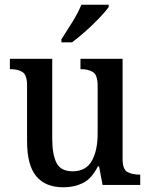

<svg xmlns="http://www.w3.org/2000/svg" viewBox="-20 -786 639 816"><path d="M250 10Q173 10 134 -37Q95 -84 95 -186V-423Q95 -467 76 -479.5Q57 -492 25 -492H22V-536H202V-196Q202 -130 220 -94Q238 -58 289 -58Q345 -58 370 -102Q395 -146 395 -218V-421Q395 -468 374.5 -480Q354 -492 325 -492H322V-536H501V-111Q501 -66 521.5 -55Q542 -44 572 -44H576V0H416L401 -79H396Q370 -27 333 -8.5Q296 10 250 10ZM241 -619Q262 -651 287 -691.5Q312 -732 326 -766H442V-756Q430 -739 403 -710.5Q376 -682 344 -653.5Q312 -625 286 -606H241Z"/></svg>

Font: Noto Serif Sinhala SemiCondensed Medium
Style: Regular
Weight: 500
Width: 4
Designer: Jelle Bosma - Monotype Design Team
Foundry: Monotype Imaging Inc.
Version: Version 2.007; ttfautohint (v1.8.4.7-5d5b)